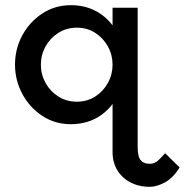

<svg xmlns="http://www.w3.org/2000/svg" viewBox="-20 -470 714 742"><path d="M415 64V-68Q397 -44 372 -26Q347 -8 317 1Q287 10 254 10Q192 10 143 -22.5Q94 -55 66 -107.5Q38 -160 38 -220Q38 -281 66 -333Q94 -385 143 -417.5Q192 -450 254 -450Q304 -450 345 -430Q386 -410 415 -372V-440H512V65ZM559 252Q525 252 498.5 241.5Q472 231 453 212.5Q434 194 424.5 170Q415 146 415 120V52L512 53V98Q512 117 515.5 132Q519 147 530 155Q541 163 559 163Q578 163 593 148.5Q608 134 618 122L674 177Q650 217 618 234.5Q586 252 559 252ZM277 -77Q317 -77 348 -97Q379 -117 397 -149.5Q415 -182 415 -220Q415 -258 397 -290.5Q379 -323 348 -343Q317 -363 277 -363Q237 -363 205.5 -343Q174 -323 156 -290.5Q138 -258 138 -220Q138 -182 156 -149.5Q174 -117 205.5 -97Q237 -77 277 -77Z"/></svg>

Font: Teachers Medium
Style: Regular
Weight: 500
Designer: Alfredo Marco Pradil, Chank Diesel
Version: Version 1.001